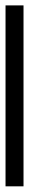

<svg xmlns="http://www.w3.org/2000/svg" viewBox="272 -248 105 694"><g transform="rotate(90 325.0 98.5)"><path d="M-2 131.5V66.5H652V131.5Z"/></g></svg>

Font: Trispace Light
Style: Regular
Weight: 300
Designer: Tyler Finck
Foundry: Etcetera Type Company
Version: Version 1.210; ttfautohint (v1.8.3)